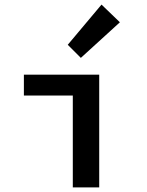

<svg xmlns="http://www.w3.org/2000/svg" viewBox="-20 -816 640 836"><path d="M297 0V-400H84V-491H412V0ZM332 -564 275 -621 422 -796 502 -719Z"/></svg>

Font: TypoPRO Source Code Pro
Style: Regular
Weight: 600
Monospace: yes
Designer: Paul D. Hunt, Teo Tuominen
Foundry: Adobe Systems Incorporated
Version: Version 2.010;PS 1.0;hotconv 1.0.84;makeotf.lib2.5.63406